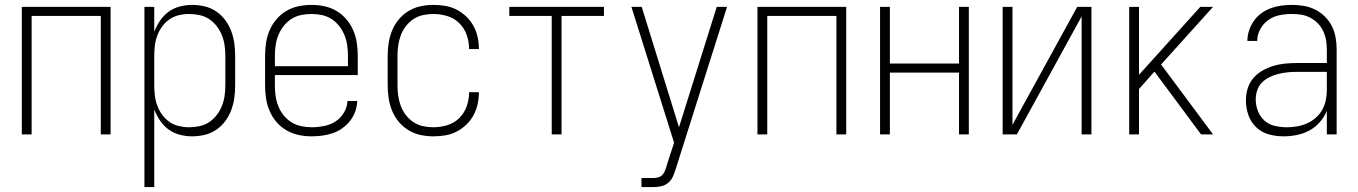

<svg xmlns="http://www.w3.org/2000/svg" viewBox="-20 -548 5540 783"><path d="M69 0V-520H431V0H391V-483H109V0Z M569 215V-520H609V-418Q618 -442 632.5 -463.5Q647 -485 667.5 -500Q688 -515 713 -521.5Q738 -528 764 -528Q789 -528 814.5 -522Q840 -516 861.5 -501.5Q883 -487 898.5 -466Q914 -445 923 -421Q932 -397 935.5 -371.5Q939 -346 939 -320V-200Q939 -174 935.5 -148.5Q932 -123 923 -99Q914 -75 898.5 -54Q883 -33 861.5 -18.5Q840 -4 814.5 2Q789 8 764 8Q738 8 713 1.5Q688 -5 667.5 -20Q647 -35 632.5 -56.5Q618 -78 609 -102V215ZM751 -29Q772 -29 793.5 -33.5Q815 -38 833 -50Q851 -62 864 -79Q877 -96 885 -116Q893 -136 896 -157.5Q899 -179 899 -200V-320Q899 -341 896 -362.5Q893 -384 885 -404Q877 -424 864 -441Q851 -458 833 -470Q815 -482 793.5 -486.5Q772 -491 751 -491Q730 -491 709 -486Q688 -481 671 -469Q654 -457 641.5 -440Q629 -423 621.5 -403Q614 -383 611.5 -362Q609 -341 609 -320V-200Q609 -179 611.5 -158Q614 -137 621.5 -117Q629 -97 641.5 -80Q654 -63 671 -51Q688 -39 709 -34Q730 -29 751 -29Z M1251 8Q1224 8 1198 2.5Q1172 -3 1148.5 -16.5Q1125 -30 1107.5 -50.5Q1090 -71 1079.5 -95.5Q1069 -120 1065 -146.5Q1061 -173 1061 -200V-320Q1061 -347 1065 -373.5Q1069 -400 1079.5 -424.5Q1090 -449 1107.5 -469.5Q1125 -490 1148 -503.5Q1171 -517 1197 -522.5Q1223 -528 1250 -528Q1277 -528 1303 -522.5Q1329 -517 1352 -503.5Q1375 -490 1392.5 -469.5Q1410 -449 1420.5 -424.5Q1431 -400 1435 -373.5Q1439 -347 1439 -320V-242H1101V-200Q1101 -178 1104 -156.5Q1107 -135 1115 -115Q1123 -95 1136.5 -78Q1150 -61 1168.5 -49.5Q1187 -38 1208.5 -33.5Q1230 -29 1251 -29Q1276 -29 1301.5 -34Q1327 -39 1348 -52.5Q1369 -66 1382.5 -88.5Q1396 -111 1397 -136H1437Q1436 -114 1428.5 -93Q1421 -72 1407.5 -55Q1394 -38 1376 -25Q1358 -12 1337.5 -5Q1317 2 1295 5Q1273 8 1251 8ZM1101 -278H1399V-320Q1399 -342 1396 -363Q1393 -384 1385 -404Q1377 -424 1363.5 -441.5Q1350 -459 1332 -470.5Q1314 -482 1293 -486.5Q1272 -491 1250 -491Q1228 -491 1207 -486.5Q1186 -482 1168 -470.5Q1150 -459 1136.5 -441.5Q1123 -424 1115 -404Q1107 -384 1104 -363Q1101 -342 1101 -320Z M1747 8Q1721 8 1695 2.5Q1669 -3 1646 -17Q1623 -31 1606 -51.5Q1589 -72 1579 -96.5Q1569 -121 1565 -147.5Q1561 -174 1561 -200V-320Q1561 -346 1565 -372.5Q1569 -399 1579 -423.5Q1589 -448 1606 -468.5Q1623 -489 1646 -503Q1669 -517 1695 -522.5Q1721 -528 1747 -528Q1772 -528 1796 -524Q1820 -520 1841.5 -509Q1863 -498 1881 -481Q1899 -464 1910.5 -443Q1922 -422 1927.5 -398Q1933 -374 1933 -350Q1933 -349 1933 -349Q1933 -349 1933 -348H1893Q1893 -348 1893 -348.5Q1893 -349 1893 -349Q1893 -378 1883 -406Q1873 -434 1852.5 -454Q1832 -474 1804 -482.5Q1776 -491 1747 -491Q1726 -491 1705 -486.5Q1684 -482 1666 -470Q1648 -458 1635 -441Q1622 -424 1614.5 -404Q1607 -384 1604 -362.5Q1601 -341 1601 -320V-200Q1601 -179 1604 -157.5Q1607 -136 1614.5 -116Q1622 -96 1635 -79Q1648 -62 1666 -50Q1684 -38 1705 -33.5Q1726 -29 1747 -29Q1776 -29 1804 -37.5Q1832 -46 1852.5 -66Q1873 -86 1883 -114Q1893 -142 1893 -171Q1893 -171 1893 -171.5Q1893 -172 1893 -172H1933Q1933 -171 1933 -171Q1933 -171 1933 -170Q1933 -146 1927.5 -122Q1922 -98 1910.5 -77Q1899 -56 1881 -39Q1863 -22 1841.5 -11Q1820 0 1796 4Q1772 8 1747 8Z M2230 0V-483H2057V-520H2443V-483H2270V0Z M2596 215V178H2643Q2653 178 2663.5 175.5Q2674 173 2681 165.5Q2688 158 2692 148Q2696 138 2699 128Q2699 127 2699 127Q2699 127 2699 127Q2699 127 2699 126.5Q2699 126 2699 126L2729 34L2555 -520H2597L2749 -29L2903 -520H2945L2737 137Q2737 137 2737 137Q2737 137 2737 137Q2737 137 2737 137Q2737 137 2737 137Q2732 153 2725.5 169Q2719 185 2706 196.5Q2693 208 2676.5 211.5Q2660 215 2643 215Z M3069 0V-520H3431V0H3391V-483H3109V0Z M3569 0V-520H3609V-289H3891V-520H3931V0H3891V-252H3609V0Z M4069 0V-520H4109V-39L4373 -520H4431V0H4391V-481L4127 0Z M4585 0V-520H4625V-243L4875 -520H4927L4715 -285L4927 0H4878L4688 -256L4625 -185V0Z M5214 8Q5184 8 5154.5 0Q5125 -8 5103 -29Q5081 -50 5071 -79Q5061 -108 5061 -138Q5061 -163 5068 -186.5Q5075 -210 5090.5 -228.5Q5106 -247 5127.5 -259.5Q5149 -272 5172 -279Q5195 -286 5219.5 -288.5Q5244 -291 5268 -291H5391V-348Q5391 -367 5387.5 -386Q5384 -405 5375.5 -422.5Q5367 -440 5353.5 -453.5Q5340 -467 5323 -476Q5306 -485 5287 -488Q5268 -491 5248 -491Q5223 -491 5198 -486Q5173 -481 5152.5 -466.5Q5132 -452 5119.5 -429Q5107 -406 5107 -381H5067Q5067 -403 5074 -424Q5081 -445 5093.5 -463Q5106 -481 5124 -494Q5142 -507 5162.5 -514.5Q5183 -522 5204.5 -525Q5226 -528 5248 -528Q5273 -528 5297 -524Q5321 -520 5343 -509Q5365 -498 5382.5 -481Q5400 -464 5411 -442.5Q5422 -421 5426.5 -396.5Q5431 -372 5431 -348V0H5391V-96Q5381 -71 5362.5 -50Q5344 -29 5320 -16Q5296 -3 5269 2.5Q5242 8 5214 8ZM5227 -29Q5248 -29 5269 -32.5Q5290 -36 5309.5 -44.5Q5329 -53 5345 -67Q5361 -81 5371.5 -99Q5382 -117 5386.5 -138Q5391 -159 5391 -180V-255H5268Q5249 -255 5230 -253Q5211 -251 5193 -246.5Q5175 -242 5157.5 -233.5Q5140 -225 5126.5 -211.5Q5113 -198 5107 -179.5Q5101 -161 5101 -142Q5101 -118 5110 -95Q5119 -72 5137 -56Q5155 -40 5179 -34.5Q5203 -29 5227 -29Z"/></svg>

Font: Iosevka SS04 Extralight
Style: Regular
Weight: 200
Monospace: yes
Designer: Belleve Invis
Foundry: Belleve Invis
Version: Version 19.0.0; ttfautohint (v1.8.4)